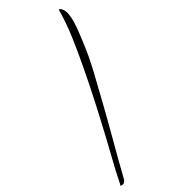

<svg xmlns="http://www.w3.org/2000/svg" viewBox="-117 -802 881 990"><g transform="rotate(15 323.5 -306.5)"><path d="M617 94Q616 89 613 85Q610 81 608 77Q577 31 549 -16Q521 -63 492 -110Q439 -196 385 -280.5Q331 -365 274 -448Q229 -514 180.5 -579Q132 -644 76 -701Q78 -706 82 -706.5Q86 -707 90 -707Q110 -707 130 -693Q150 -679 169 -658.5Q188 -638 204.5 -617Q221 -596 232 -582Q284 -516 328.5 -444Q373 -372 416 -300Q469 -212 520.5 -123Q572 -34 625 54Q631 63 631 72Q631 86 617 94Z"/></g></svg>

Font: Moon Dance
Style: Regular
Weight: 400
Designer: Robert E. Leuschke
Foundry: Robert E. Leuschke
Version: Version 1.010; ttfautohint (v1.8.3)